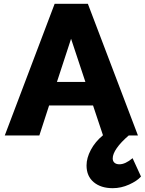

<svg xmlns="http://www.w3.org/2000/svg" viewBox="-20 -709 758 1005"><path d="M718 215Q698 238 656 257Q614 276 570 276Q508 276 470.5 244.5Q433 213 433 157Q433 118 455.5 75.5Q478 33 519 -1L467 -157H237L186 0H5L266 -689H440L702 0H654Q613 35 591.5 66Q570 97 570 120Q570 135 579.5 143Q589 151 605 151Q636 151 674 119ZM427 -280 352 -506 278 -280Z"/></svg>

Font: Martel Sans Black
Style: Regular
Weight: 900
Designer: Dan Reynolds and Mathieu Réguer
Foundry: Dan Reynolds and Mathieu Réguer
Version: Version 1.002; ttfautohint (v1.1) -l 5 -r 5 -G 72 -x 0 -D la